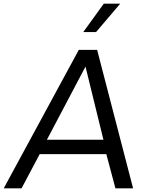

<svg xmlns="http://www.w3.org/2000/svg" viewBox="-49 -1020 817 1040"><path d="M471.2 -846.2H401.9L513.2 -1000H602.1ZM526.9 -185.1H166L67.9 0H-28.8L377.9 -750H477.1L671.9 0H576.2ZM511.2 -263.2 414.1 -659.2 205.1 -263.2Z"/></svg>

Font: Oakes Grotesk
Style: Italic
Weight: 400
Italic angle: -8°
Designer: Samuel Oakes
Foundry: Samuel Oakes
Version: Version 1.000;PS 001.000;hotconv 1.0.88;makeotf.lib2.5.64775